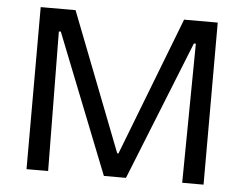

<svg xmlns="http://www.w3.org/2000/svg" viewBox="-49 -719 990 779"><g transform="rotate(5 446.5 -330.0)"><path d="M86 0V-660H228L447 -96H452L670 -660H807V0H720L726 -567H718L491 0H401L176 -568H168L174 0Z"/></g></svg>

Font: Bricolage Grotesque 96pt ExtraBold
Style: Regular
Weight: 400
Version: Version 1.001;gftools[0.9.33.dev8+g029e19f]